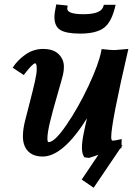

<svg xmlns="http://www.w3.org/2000/svg" viewBox="-20 -715 623 880"><path d="M175.8 2.4Q131.8 2.4 108.4 -22.2Q85 -46.9 85 -89.8Q85 -121.1 94.2 -158.7Q100.1 -183.1 116 -243.9Q131.8 -304.7 140.1 -341.8Q148.4 -378.9 148.4 -397.9Q148.4 -424.8 141.1 -424.8Q129.4 -424.8 88.9 -371.1L38.1 -404.8Q60.5 -439.9 97.2 -465.3Q133.8 -490.7 177.2 -490.7Q224.6 -490.7 248.8 -466.8Q272.9 -442.9 272.9 -409.2Q272.9 -390.6 268.6 -372.1Q262.2 -346.7 241.5 -275.4Q220.7 -204.1 209 -155Q197.3 -106 197.3 -80.6Q197.3 -63.5 202.6 -63.5Q230.5 -63.5 284.7 -142.6Q338.9 -221.7 386 -322Q433.1 -422.4 444.3 -482.4Q445.3 -487.3 445.8 -490.2Q487.3 -485.4 503.9 -485.4L568.4 -490.7Q489.7 -152.3 489.7 -86.9Q489.7 -70.3 496.6 -70.3Q507.3 -70.3 537.6 -77.6L537.1 -49.8L541.5 -49.3L536.6 -42.5V-35.6Q532.7 -34.7 531.2 -34.7L409.2 145.5L354.5 107.9L431.2 -5.9Q418 -0.5 387.7 8.8L366.7 5.9Q355.5 -9.8 355.5 -37.6Q355.5 -65.9 364.3 -107.4Q371.1 -141.1 378.9 -172.9Q268.6 2.4 175.8 2.4ZM362.8 -649.9Q404.3 -649.9 427.5 -659.4Q450.7 -668.9 456.1 -692.9H509.8Q493.2 -616.2 457.8 -588.6Q422.4 -561 347.7 -561Q284.2 -561 256.8 -577.4Q229.5 -593.8 229.5 -637.2Q229.5 -655.8 237.8 -694.8L290 -689.5Q288.1 -677.7 288.1 -675.8Q288.1 -649.9 362.8 -649.9Z"/></svg>

Font: Flanker
Style: Bold Italic
Weight: 700
Italic angle: -12°
Designer: Flanker
Version: Version 2.000